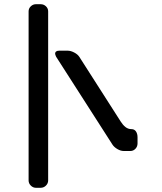

<svg xmlns="http://www.w3.org/2000/svg" viewBox="-20 -787 768 913"><path d="M151 106H173Q188 106 198.5 95.5Q209 85 209 71V-733Q209 -747 198.5 -757Q188 -767 173 -767H151Q137 -767 126.5 -757Q116 -747 116 -733V71Q116 85 126.5 95.5Q137 106 151 106ZM242 -531Q244 -523 247 -517L515 -99Q523 -87 538.5 -78Q554 -69 568 -69H600Q614 -69 624 -79.5Q634 -90 634 -105V-134Q634 -151 626.5 -162Q619 -173 605 -173Q589 -173 576.5 -183Q564 -193 554 -209L357 -517Q349 -529 332.5 -537.5Q316 -546 302 -546H262Q242 -546 242 -531Z"/></svg>

Font: WDXL Lubrifont SC
Style: Regular
Weight: 400
Designer: [WDXL Lubrifont] Copyright 2020-2022 (c) NightFurySL2001, Skr-ZERO; [ZCOOL QingKe HuangYou] Copyright 2018-2022 (c) The 
Version: Version 2.001;hotconv 1.1.1;makeotfexe 2.6.0